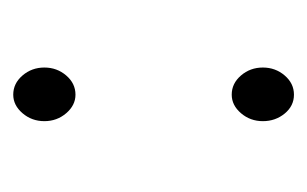

<svg xmlns="http://www.w3.org/2000/svg" viewBox="-107 -345 464 290"><g transform="rotate(-90 125.0 -200.0)"><path d="M127 -318Q111 -318 99 -332Q87 -346 87 -365Q87 -384 99 -398Q111 -412 127 -412Q144 -412 156 -398Q168 -384 168 -365Q168 -346 156 -332Q144 -318 127 -318ZM127 12Q110 12 98.5 -2Q87 -16 87 -35Q87 -54 99 -68Q111 -82 127 -82Q144 -82 156 -68Q168 -54 168 -35Q168 -16 156 -2Q144 12 127 12Z"/></g></svg>

Font: Inconsolata UltraCondensed Medium
Style: Regular
Weight: 500
Width: 1
Monospace: yes
Designer: Raph Levien, Cyreal, Brenton Simpson
Foundry: Raph Levien, Cyreal, Google
Version: Version 3.001; ttfautohint (v1.8.2.53-6de2)